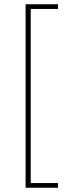

<svg xmlns="http://www.w3.org/2000/svg" viewBox="-20 -728 310 900"><path d="M100 152V-708H252V-686H124V130H252V152Z"/></svg>

Font: Assistant ExtraLight
Style: Regular
Weight: 200
Designer: Hebrew By Ben Nathan, Latin by Paul Hunt
Version: Version 3.000